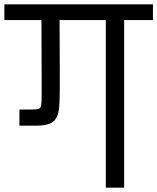

<svg xmlns="http://www.w3.org/2000/svg" viewBox="-56 -860 721 880"><path d="M135 -468 134 -768H-36V-840H645V-768H513V0H429V-768H217L218 -548V-452Q218 -404 215.5 -372Q213 -340 202.5 -320.5Q192 -301 170 -292.5Q148 -284 107 -284H33V-358H88Q110 -358 120 -360.5Q130 -363 132.5 -377Q135 -391 135 -422Z"/></svg>

Font: Matangi Medium
Style: Regular
Weight: 500
Designer: Prashant Pant
Foundry: The Graphic Ant
Version: Version 3.002